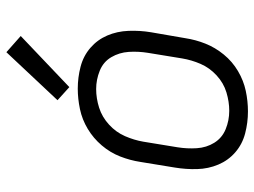

<svg xmlns="http://www.w3.org/2000/svg" viewBox="-120 -688 815 616"><g transform="rotate(-90 288.0 -379.5)"><path d="M239 8Q272 8 305 1Q338 -6 368.5 -24Q399 -42 421.5 -69.5Q444 -97 456.5 -128.5Q469 -160 474 -193L493 -303Q499 -339 497.5 -375.5Q496 -412 482.5 -443.5Q469 -475 443 -497.5Q417 -520 382.5 -529Q348 -538 312 -538Q280 -538 246.5 -531Q213 -524 183 -506Q153 -488 130 -461Q107 -434 94.5 -402Q82 -370 77 -337L59 -227Q53 -191 54 -155Q55 -119 68.5 -87Q82 -55 108 -32.5Q134 -10 168.5 -1Q203 8 239 8ZM241 -52Q210 -52 182 -63.5Q154 -75 138.5 -100Q123 -125 121 -156Q119 -187 124 -218L142 -328Q147 -357 159.5 -386Q172 -415 196.5 -437.5Q221 -460 251 -469.5Q281 -479 311 -479Q341 -479 369.5 -467.5Q398 -456 413 -430.5Q428 -405 430 -374.5Q432 -344 427 -313L409 -203Q404 -173 391.5 -144Q379 -115 354.5 -92.5Q330 -70 300 -61Q270 -52 241 -52ZM317 -565 481 -721 429 -767 275 -603Z"/></g></svg>

Font: Iosevka Sparkle Light Oblique
Style: Regular
Weight: 300
Italic angle: -9°
Designer: Belleve Invis
Foundry: Belleve Invis
Version: Version 4.5.0; ttfautohint (v1.8.3)